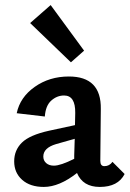

<svg xmlns="http://www.w3.org/2000/svg" viewBox="-20 -731 512 758"><path d="M312 -531 260 -485 99 -640 180 -711ZM424 -92 472 -44Q446 7 374 7Q307 7 284 -48Q214 7 153 7Q99 7 67.5 -21Q36 -49 36 -94Q36 -138 66.5 -168Q97 -198 174 -215L276 -237L277 -285Q278 -354 233 -354Q205 -354 182.5 -334Q160 -314 157 -271L46 -284Q59 -347 117 -388Q175 -429 252 -429Q380 -429 378 -301L376 -96Q376 -75 392 -75Q412 -75 424 -92ZM193 -77Q219 -77 273 -104V-117L275 -183L201 -162Q151 -147 151 -113Q151 -97 162.5 -87Q174 -77 193 -77Z"/></svg>

Font: EauTest
Style: Bold
Weight: 700
Designer: Christian Thalmann (Catharsis Fonts)
Version: Version 0.001;PS 000.001;hotconv 1.0.88;makeotf.lib2.5.64775